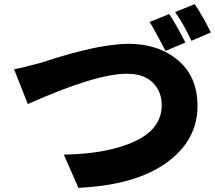

<svg xmlns="http://www.w3.org/2000/svg" viewBox="-20 -897 1040 927"><path d="M702.1 -791 796.9 -829.1Q831.1 -778.3 875 -691.4L779.3 -651.4Q717.8 -768.6 702.1 -791ZM825.2 -838.9 919.9 -877Q959 -820.3 998 -740.2L904.3 -700.2Q864.3 -785.2 825.2 -838.9ZM114.3 -394.5 47.9 -562.5Q86.9 -569.3 176.8 -593.8Q180.7 -594.7 209 -604Q237.3 -613.3 253.4 -618.2Q269.5 -623 303.2 -632.8Q336.9 -642.6 360.8 -648.4Q384.8 -654.3 419.9 -662.1Q455.1 -669.9 482.9 -674.3Q510.7 -678.7 542 -682.1Q573.2 -685.5 599.6 -685.5Q745.1 -685.5 839.4 -606Q933.6 -526.4 933.6 -385.7Q933.6 -218.8 783.2 -110.8Q632.8 -2.9 358.4 9.8L288.1 -150.4Q502 -154.3 631.3 -214.8Q760.7 -275.4 760.7 -388.7Q760.7 -456.1 717.3 -498.5Q673.8 -541 592.8 -541Q442.4 -541 114.3 -394.5Z"/></svg>

Font: GenEi Gothic M Heavy
Style: Regular
Weight: 800
Designer: o_tamon (Modified); [Source Han Sans]
Ryoko NISHIZUKA  (kana & ideographs); Paul D. Hunt (Latin, Greek & Cyrillic); Wenl
Version: Version 1.1a;Original Version 1.004